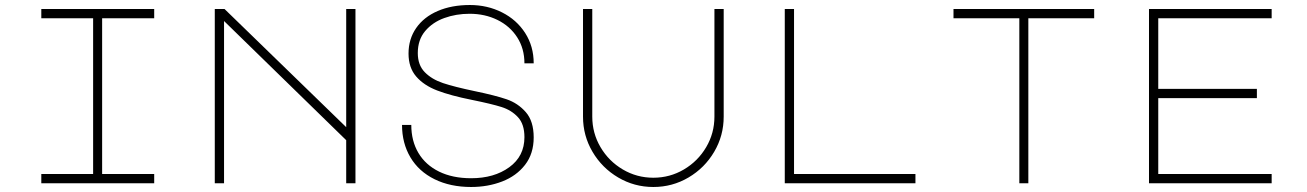

<svg xmlns="http://www.w3.org/2000/svg" viewBox="-20 -732 5220 767"><path d="M596 -696V-659H388V-37H596V0H145V-37H352V-659H145V-696Z M838 0V-696H877L1363 -224V-696H1400V0H1363V-172L875 -648V0Z M1612 -518Q1612 -576 1642.5 -620Q1673 -664 1728.5 -688Q1784 -712 1857 -712Q1927 -712 1985.5 -682.5Q2044 -653 2078 -600Q2112 -547 2112 -479H2075Q2075 -538 2046 -583Q2017 -628 1967 -652.5Q1917 -677 1856 -677Q1802 -677 1755 -660Q1708 -643 1678.5 -608Q1649 -573 1649 -520Q1649 -472 1677 -443.5Q1705 -415 1750 -400Q1795 -385 1876 -368Q1958 -351 2003.5 -335.5Q2049 -320 2080.5 -284Q2112 -248 2112 -183Q2112 -118 2077.5 -73.5Q2043 -29 1986 -7Q1929 15 1862 15Q1779 15 1716 -16Q1653 -47 1619.5 -103.5Q1586 -160 1586 -233H1623Q1623 -169 1651.5 -121Q1680 -73 1734 -46.5Q1788 -20 1862 -20Q1954 -20 2014.5 -64Q2075 -108 2075 -184Q2075 -236 2049 -264Q2023 -292 1983.5 -304.5Q1944 -317 1865 -333Q1780 -350 1726.5 -370.5Q1673 -391 1642.5 -426.5Q1612 -462 1612 -518Z M2309 -696H2346V-266Q2346 -200 2379 -144Q2412 -88 2468 -55Q2524 -22 2590 -22Q2656 -22 2712 -55Q2768 -88 2801 -144Q2834 -200 2834 -266V-696H2871V-266Q2871 -190 2833 -125.5Q2795 -61 2730.5 -23Q2666 15 2590 15Q2514 15 2449.5 -23Q2385 -61 2347 -125.5Q2309 -190 2309 -266Z M3115 0V-696H3152V-37H3637V0Z M4351 -696V-659H4088V0H4052V-659H3789V-696Z M4570 -696H5060V-659H4607V-377H5001V-340H4607V-37H5060V0H4570Z"/></svg>

Font: Major Mono Display
Style: Regular
Weight: 400
Designer: Emre Parlak
Foundry: Emre Parlak
Version: Version 2.000; ttfautohint (v1.8) -l 8 -r 50 -G 200 -x 14 -D